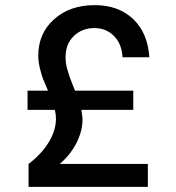

<svg xmlns="http://www.w3.org/2000/svg" viewBox="-20 -732 690 752"><path d="M91.8 0V-89.8Q143.6 -129.4 171.4 -175.8Q199.2 -222.2 199.2 -267.1Q199.2 -283.2 194.8 -301.8H87.9V-377H168Q154.3 -408.7 148.9 -421.9Q143.6 -435.1 136.7 -462.6Q129.9 -490.2 129.9 -514.2Q129.9 -601.1 191.7 -656.5Q253.4 -711.9 351.1 -711.9Q443.8 -711.9 501.2 -657.7Q558.6 -603.5 564.9 -507.8H460Q457 -560.1 426.3 -591.1Q395.5 -622.1 349.1 -622.1Q301.8 -622.1 269.3 -591.1Q236.8 -560.1 236.8 -507.8Q236.8 -495.1 238.5 -482.9Q240.2 -470.7 245.6 -453.9Q251 -437 252.9 -430.7Q254.9 -424.3 263.9 -401.6Q272.9 -378.9 273.9 -377H502V-301.8H298.8Q303.2 -272 303.2 -264.2Q303.2 -219.2 279.8 -172.6Q256.3 -126 213.9 -89.8H559.1V0Z"/></svg>

Font: Azeret Mono
Style: Regular
Weight: 400
Designer: Martin Vácha
Foundry: Displaay
Version: Version 1.002